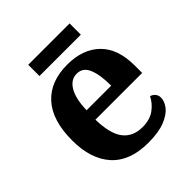

<svg xmlns="http://www.w3.org/2000/svg" viewBox="-190 -814 952 952"><g transform="rotate(-45 286.0 -337.5)"><path d="M306.1 10Q178 10 112.4 -62.3Q46.9 -134.6 46.9 -265.2Q46.9 -405.7 111.8 -477.3Q176.8 -548.9 295 -548.9Q404.2 -548.9 466.6 -488Q529.1 -427.2 529.1 -308.2V-256.9H201.3Q203.3 -156.6 238.5 -110.9Q273.7 -65.2 341 -65.2Q392.4 -65.2 425.5 -89.3Q458.5 -113.4 475.3 -147.9Q489.3 -143.8 499.1 -132.5Q508.8 -121.1 508.8 -104.1Q508.8 -78.3 488.1 -51.8Q467.3 -25.3 422.8 -7.7Q378.3 10 306.1 10ZM375.9 -320.8Q375.9 -397.3 357.8 -440.6Q339.6 -483.9 297 -483.9Q255.4 -483.9 230.4 -442.1Q205.4 -400.4 203.3 -320.8ZM158.2 -606.1V-684.9H448.2V-606.1Z"/></g></svg>

Font: Noto Serif Khmer
Style: Regular
Weight: 400
Designer: Danh Hong and the Monotype Design Team
Foundry: Monotype Imaging Inc.
Version: Version 2.003